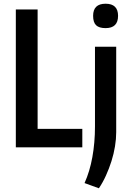

<svg xmlns="http://www.w3.org/2000/svg" viewBox="-20 -791 699 1031"><path d="M547 -640Q512 -640 496 -655.5Q480 -671 480 -706Q480 -771 547 -771Q614 -771 614 -706Q614 -640 547 -640ZM434 192Q462 130 476 52.5Q490 -25 490 -112V-540H604V-81Q604 -45 597.5 -5Q591 35 578.5 74.5Q566 114 549 151.5Q532 189 511 220ZM65 -740H182V-99H422V0H65Z"/></svg>

Font: Encode Sans Compressed
Style: SemiBold
Weight: 600
Designer: Pablo Impallari, Andres Torresi
Foundry: Pablo Impallari, Andres Torresi
Version: Version 1.000; ttfautohint (v1.00) -l 8 -r 50 -G 200 -x 14 -